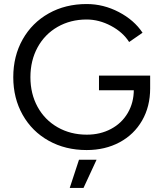

<svg xmlns="http://www.w3.org/2000/svg" viewBox="-20 -732 800 952"><path d="M45.8 -349.2Q45.8 -454.2 92.4 -536.7Q139 -619.2 221.7 -665.6Q304.3 -712 409.7 -712Q493.2 -712 569.2 -672.2Q645.2 -632.5 686.8 -569.7L620.3 -523.7Q589.3 -572.5 530.2 -603.9Q471 -635.3 409.7 -635.3Q329.5 -635.3 265.7 -598.8Q201.8 -562.2 166.3 -497Q130.8 -431.8 130.8 -349.2Q130.8 -267.3 166.2 -202.4Q201.7 -137.5 265.7 -100.9Q329.7 -64.3 410.5 -64.3Q477.2 -64.3 530.3 -92.6Q583.5 -120.8 613.5 -171.9Q643.5 -223 643.5 -288L724.5 -293.5Q724.5 -203.7 684.5 -134.2Q644.5 -64.8 572.9 -26.4Q501.3 12 409.7 12Q304.3 12 221.7 -34Q139 -80 92.4 -162.5Q45.8 -245 45.8 -349.2ZM470.8 -357H724.5V-290.7L683.7 -284.5H470.8ZM371.7 60H458.8L394 200H325.7Z"/></svg>

Font: Oak Sans Light
Style: Regular
Weight: 400
Designer: Erik Kennedy, Walven
Foundry: Erik Kennedy, Walven
Version: Version 1.100;Glyphs 3.1.2 (3151)